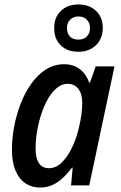

<svg xmlns="http://www.w3.org/2000/svg" viewBox="-20 -842 548 872"><path d="M162.1 9.8Q124.5 9.8 95.7 -9.3Q66.9 -28.3 50.5 -66.7Q34.2 -105 34.2 -162.1Q34.2 -212.4 44.2 -266.4Q54.2 -320.3 73.7 -370.8Q93.3 -421.4 122.1 -461.9Q150.9 -502.4 188.2 -526.4Q225.6 -550.3 271.5 -550.3Q300.3 -550.3 322.3 -540Q344.2 -529.8 360.1 -511.2Q376 -492.7 384.8 -466.8H388.7L414.6 -540.5H500L385.3 0H302.7L310.1 -80.6H307.1Q287.6 -54.7 265.9 -34.2Q244.1 -13.7 218.5 -2Q192.9 9.8 162.1 9.8ZM201.7 -78.1Q233.9 -78.1 260.5 -104Q287.1 -129.9 306.9 -171.1Q326.7 -212.4 337.4 -258.3Q346.2 -293.9 349.9 -322.3Q353.5 -350.6 353.5 -376.5Q353.5 -415 335.9 -438.2Q318.4 -461.4 286.6 -461.4Q261.2 -461.4 238.8 -443.1Q216.3 -424.8 198.5 -394Q180.7 -363.3 168 -325Q155.3 -286.6 148.4 -246.1Q141.6 -205.6 141.6 -168.9Q141.6 -123.5 157 -100.8Q172.4 -78.1 201.7 -78.1ZM335.9 -606.9Q285.6 -606.9 255.9 -636Q226.1 -665 226.1 -714.8Q226.1 -763.7 256.6 -792.7Q287.1 -821.8 335.9 -821.8Q384.8 -821.8 415.8 -793Q446.8 -764.2 446.8 -716.3Q446.8 -666.5 416 -636.7Q385.3 -606.9 335.9 -606.9ZM336.4 -662.1Q359.9 -662.1 374.3 -676.3Q388.7 -690.4 388.7 -714.4Q388.7 -738.3 374.3 -752.7Q359.9 -767.1 336.4 -767.1Q313 -767.1 298.6 -752.7Q284.2 -738.3 284.2 -714.4Q284.2 -690.4 297.4 -676.3Q310.5 -662.1 336.4 -662.1Z"/></svg>

Font: Open Sans SemiCondensed SemiBold
Style: Italic
Weight: 600
Width: 4
Italic angle: -12°
Designer: Monotype Design Team
Foundry: Monotype Imaging Inc.
Version: Version 3.000